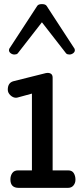

<svg xmlns="http://www.w3.org/2000/svg" viewBox="-20 -908 397 928"><path d="M70.3 0Q30.3 0 30.3 -40.5Q30.3 -58.6 39.3 -71.5Q48.3 -84.5 67.4 -84.5H134.3V-455.6L64.5 -436.5Q61.5 -435.5 57.6 -435.5Q43 -435.5 30.3 -447.5Q17.6 -459.5 17.6 -474.6Q17.6 -508.3 45.4 -515.6L201.7 -554.7Q205.6 -555.7 209.5 -555.7Q234.4 -555.7 234.4 -532.7V-84.5H309.6Q328.1 -84.5 336.4 -71.3Q344.7 -58.1 344.7 -39.6Q344.7 -23.4 335.2 -11.7Q325.7 0 308.6 0ZM49.8 -644.5Q40 -644.5 31.7 -650.6Q23.4 -656.7 23.4 -665.5Q23.4 -672.4 28.3 -677.7L160.2 -879.9Q166 -888.2 182.6 -888.2Q199.2 -888.2 205.1 -879.9L336.9 -677.7Q341.8 -672.4 341.8 -665.5Q341.8 -656.7 333.5 -650.6Q325.2 -644.5 315.4 -644.5Q311 -644.5 306.4 -645.8Q301.8 -647 298.8 -650.9L182.6 -800.3L66.4 -650.9Q63.5 -647 58.8 -645.8Q54.2 -644.5 49.8 -644.5Z"/></svg>

Font: Cutive
Style: Regular
Weight: 400
Version: Version 1.100; ttfautohint (v1.8.4.7-5d5b)